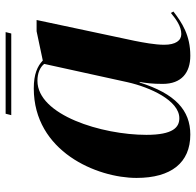

<svg xmlns="http://www.w3.org/2000/svg" viewBox="-27 -659 696 682"><g transform="rotate(-90 321.0 -318.0)"><path d="M253 -626H543L548 -646H258ZM184 10C270 10 329 -43 369 -170H371C367 -148 364 -125 364 -88C364 -21 404 10 464 10C536 10 581 -19 621 -50L616 -59C594 -41 569 -22 541 -22C518 -22 503 -42 503 -83C503 -115 511 -158 517 -188L591 -536H551L447 -514C427 -533 399 -546 348 -546C124 -546 30 -322 30 -181C30 -58 84 10 184 10ZM242 -29C210 -29 183 -51 183 -146C183 -304 253 -533 375 -533C402 -533 423 -524 435 -509L370 -213C352 -133 305 -29 242 -29Z"/></g></svg>

Font: Noto Serif Display
Style: Bold Italic
Weight: 700
Italic angle: -12°
Designer: Monotype Design Team
Foundry: Monotype Imaging Inc.
Version: Version 2.009